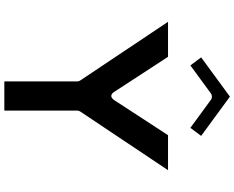

<svg xmlns="http://www.w3.org/2000/svg" viewBox="-120 -1014 1108 909"><g transform="rotate(90 434.5 -559.0)"><path d="M251.1 -956.8 289.2 -905.8 422.2 -1003.2C430.2 -1009 442.8 -1009.7 451.8 -1003.2L584.8 -905.8L622.9 -956.8L437 -1093ZM82.8 -800 360.8 -383.9C363 -380.6 365 -375 365 -370V-25H503V-370C503 -374 504.5 -379.8 507.2 -383.9L785.2 -800H619.5L454.9 -547.4C431.5 -511.4 413.1 -547.4 413.1 -547.4L248.5 -800Z"/></g></svg>

Font: Hussar Ekologiczny
Style: Regular
Weight: 400
Foundry: Cannot Into Space Fonts
Version: Version 0.97